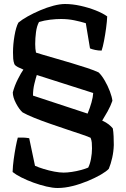

<svg xmlns="http://www.w3.org/2000/svg" viewBox="-20 -740 631 960"><path d="M268 200Q244 200 212 192.5Q180 185 147 173Q114 161 86.5 147Q59 133 43 120Q44 90 48.5 57Q53 24 58.5 -5Q64 -34 69 -52Q85 -52 96 -52Q107 -52 126 -49L155 89Q173 97 199 105Q225 113 251.5 118Q278 123 298 123Q316 123 339.5 119.5Q363 116 385 110Q407 104 421 98Q430 81 435 54Q440 27 440 2Q440 -15 439 -26.5Q438 -38 433 -51Q421 -57 389.5 -67.5Q358 -78 316.5 -92Q275 -106 231.5 -121Q188 -136 151 -151Q114 -166 93 -178Q76 -193 60 -223.5Q44 -254 44 -278Q53 -312 69.5 -344.5Q86 -377 97 -392Q81 -399 69.5 -404.5Q58 -410 52 -419Q47 -433 46 -446.5Q45 -460 45 -478Q45 -518 52.5 -561.5Q60 -605 72 -627Q90 -642 118.5 -658Q147 -674 181 -688.5Q215 -703 247.5 -711.5Q280 -720 305 -720Q342 -720 382.5 -711Q423 -702 458.5 -688Q494 -674 516 -658Q515 -633 510.5 -599.5Q506 -566 500 -535Q494 -504 488 -487Q471 -487 455 -490.5Q439 -494 430 -498L409 -624Q383 -632 351.5 -638.5Q320 -645 285 -645Q260 -645 230.5 -641.5Q201 -638 175 -630Q164 -610 160 -579.5Q156 -549 156 -520Q156 -506 157 -496.5Q158 -487 160 -477Q168 -474 195.5 -466Q223 -458 261 -447Q299 -436 339.5 -424Q380 -412 416 -400Q452 -388 473 -378Q488 -364 503.5 -337.5Q519 -311 529.5 -283Q540 -255 542 -236Q533 -210 518 -183Q503 -156 491 -137Q511 -128 523.5 -118Q536 -108 544 -98Q547 -82 548 -59Q549 -36 549 -15Q548 18 541 49Q534 80 524 104Q512 117 484.5 133Q457 149 420 164.5Q383 180 343.5 190Q304 200 268 200ZM418 -172Q430 -201 437.5 -228Q445 -255 446 -275L164 -365Q159 -350 152 -321.5Q145 -293 145 -262Z"/></svg>

Font: Texturina SemiBold
Style: Regular
Weight: 600
Designer: Guillermo Torres Carreño
Foundry: Omnibus-Type
Version: Version 1.002; ttfautohint (v1.8.3)